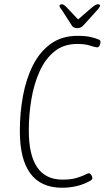

<svg xmlns="http://www.w3.org/2000/svg" viewBox="-20 -874 491 900"><path d="M271 6Q73 6 73 -260Q73 -346 88 -426Q103 -506 135 -569Q167 -632 218.5 -669Q270 -706 344 -706Q381 -706 405 -700.5Q429 -695 444 -688Q451 -685 451 -677Q451 -668 446.5 -660Q442 -652 436 -652Q427 -652 403 -660Q379 -668 342 -668Q279 -668 235.5 -633Q192 -598 165.5 -539Q139 -480 127 -408Q115 -336 115 -262Q115 -32 273 -32Q312 -32 337.5 -39.5Q363 -47 377.5 -54.5Q392 -62 397 -62Q402 -62 407.5 -54Q413 -46 413 -39Q413 -32 402 -26Q371 -9 338.5 -1.5Q306 6 271 6ZM438 -854Q449 -854 449 -848Q449 -841 435 -826L372 -756Q359 -742 343 -742Q324 -742 317 -754L270 -827Q266 -833 262.5 -837.5Q259 -842 259 -846Q259 -854 271 -854Q279 -854 293 -839L346 -783L411 -839Q429 -854 438 -854Z"/></svg>

Font: Asap Condensed Condensed Thin
Style: Italic
Weight: 100
Width: 3
Italic angle: -6°
Designer: Pablo Cosgaya
Foundry: Omnibus-Type
Version: Version 3.001; ttfautohint (v1.8.4.7-5d5b)